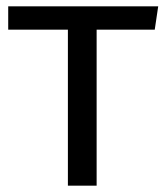

<svg xmlns="http://www.w3.org/2000/svg" viewBox="-20 -588 523 608"><path d="M481 -568H6V-494H195V0H286V-494H470Z"/></svg>

Font: Glow Sans SC Normal Book
Style: Regular
Weight: 500
Designer: Ryoko NISHIZUKA (kana, bopomofo & ideographs); Paul D. Hunt (Latin, Greek & Cyrillic); Sandoll Communications, Soo-young
Version: Version 0.93